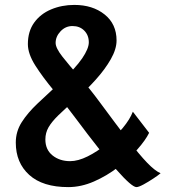

<svg xmlns="http://www.w3.org/2000/svg" viewBox="-20 -745 702 777"><path d="M517.6 -293 583.5 -207.5Q569.3 -178.2 536.1 -140.6Q502.9 -103 457.5 -68.1Q412.1 -33.2 360.1 -10.5Q308.1 12.2 256.3 12.2Q152.8 12.2 98.4 -37.1Q43.9 -86.4 43.9 -168Q43.9 -212.9 67.9 -250.5Q91.8 -288.1 132.1 -326.2Q172.4 -364.3 222.2 -410.2Q285.6 -469.2 312.5 -508.8Q339.4 -548.3 339.4 -573.7Q339.4 -602.5 321 -621.1Q302.7 -639.6 273.4 -639.6Q245.1 -639.6 225.1 -618.4Q205.1 -597.2 205.1 -571.3Q205.1 -550.8 232.7 -515.6Q260.3 -480.5 301.5 -433.8Q342.8 -387.2 383.3 -332Q450.7 -240.7 497.1 -180.2Q543.5 -119.6 575.2 -86.7Q606.9 -53.7 629.9 -43.9Q621.1 -36.1 600.8 -22.7Q580.6 -9.3 560.8 1.5Q541 12.2 532.2 12.2Q513.2 12.2 450 -59.6Q386.7 -131.3 288.1 -263.7Q243.7 -323.7 198.5 -377.9Q153.3 -432.1 123 -479.7Q92.8 -527.3 92.8 -566.4Q92.8 -618.2 118.4 -653.6Q144 -689 187 -707Q230 -725.1 280.8 -725.1Q355 -725.1 403.3 -686.5Q451.7 -647.9 451.7 -581.1Q451.7 -546.4 428.5 -505.6Q405.3 -464.8 367.7 -422.9Q330.1 -380.9 285.6 -341.8Q243.2 -304.7 216.3 -278.6Q189.5 -252.4 176.5 -230Q163.6 -207.5 163.6 -180.7Q163.6 -139.2 192.6 -116Q221.7 -92.8 263.7 -92.8Q295.9 -92.8 334.7 -112.1Q373.5 -131.3 410.9 -162.1Q448.2 -192.9 477.1 -227.5Q505.9 -262.2 517.6 -293Z"/></svg>

Font: Andika
Style: Bold
Weight: 700
Designer: Victor Gaultney, Annie Olsen, Julie Remington, Don Collingsworth, Eric Hays, Becca Hirsbrunner
Foundry: SIL International
Version: Version 6.101